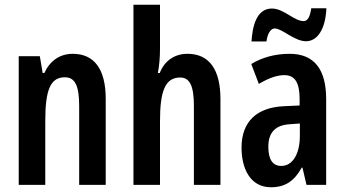

<svg xmlns="http://www.w3.org/2000/svg" viewBox="-20 -780 1454 810"><path d="M287 -553C233 -553 191 -524 167 -472H160L148 -543H59V0H171V-269C171 -402 193 -454 254 -454C299 -454 314 -413 314 -333V0H426V-363C426 -489 377 -553 287 -553Z M655 -574V-760H543V0H655V-269C655 -396 677 -453 740 -453C781 -453 798 -417 798 -333V0H910V-362C910 -485 864 -553 771 -553C717 -553 674 -524 654 -472H646C652 -504 655 -538 655 -574Z M1041 -605H1104C1109 -641 1123 -660 1139 -660C1170 -660 1222 -606 1271 -606C1318 -606 1353 -655 1357 -745H1293C1288 -711 1279 -691 1261 -691C1220 -691 1178 -744 1127 -744C1061 -744 1045 -667 1041 -605ZM1202 -553C1141 -553 1086 -538 1040 -510L1072 -426C1114 -451 1149 -463 1180 -463C1225 -463 1244 -430 1244 -362V-335L1179 -332C1064 -327 999 -268 999 -157C999 -70 1035 10 1123 10C1184 10 1222 -17 1253 -73H1256L1273 0H1356V-362C1356 -487 1306 -553 1202 -553ZM1204 -256 1245 -259V-207C1245 -128 1213 -80 1167 -80C1131 -80 1112 -106 1112 -161C1112 -221 1142 -253 1204 -256Z"/></svg>

Font: Noto Sans Armenian ExtraCondensed SemiBold
Style: Regular
Weight: 600
Width: 2
Designer: Monotype Design Team
Foundry: Monotype Imaging Inc.
Version: Version 2.008